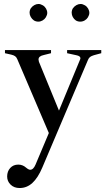

<svg xmlns="http://www.w3.org/2000/svg" viewBox="-20 -687 535 967"><path d="M490 -435V-419L453 -409Q440 -405 433.5 -400Q427 -395 423 -385L193 157Q171 209 143 234.5Q115 260 79 260Q51 260 33.5 243Q16 226 16 202Q16 176 31.5 159Q47 142 72 142Q94 142 111 157Q124 168 132 168Q148 168 159 142L226 -17L67 -389Q63 -399 56 -404Q49 -409 36 -412L5 -419V-435H237V-419L201 -410Q187 -407 180.5 -401.5Q174 -396 174 -387Q174 -384 176 -376L277 -130L382 -384Q385 -390 385 -394Q385 -405 364 -409L318 -419V-435ZM129 -623Q129 -635 135 -645Q142 -655 152.5 -661Q163 -667 174 -667Q184 -667 196 -660Q206 -654 212 -643.5Q218 -633 218 -622Q218 -612 211 -600Q205 -590 194.5 -584Q184 -578 173 -578Q161 -578 151 -584Q141 -591 135 -601.5Q129 -612 129 -623ZM341 -623Q341 -635 347 -645Q354 -655 364.5 -661Q375 -667 386 -667Q396 -667 408 -660Q418 -654 424 -643.5Q430 -633 430 -622Q430 -612 423 -600Q417 -590 406.5 -584Q396 -578 384 -578Q372 -578 362 -584Q352 -591 346.5 -601.5Q341 -612 341 -623Z"/></svg>

Font: Ibarra Real Nova SemiBold
Style: Regular
Weight: 600
Designer: Jose Maria Ribagorda & Octavio Pardo
Foundry: Jose Maria Ribagorda
Version: Version 1.014